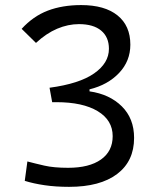

<svg xmlns="http://www.w3.org/2000/svg" viewBox="-20 -723 626 753"><path d="M251 9.8Q198.2 9.8 155 3.4Q111.8 -2.9 77.1 -13.7L87.4 -89.8Q116.7 -82 153.8 -73.5Q190.9 -64.9 247.1 -64.9Q330.1 -64.9 376 -97.4Q421.9 -129.9 421.9 -189Q421.9 -251.5 363.3 -286.9Q304.7 -322.3 201.2 -322.3H184.6L174.3 -378.9Q291 -394.5 349.1 -435.1Q407.2 -475.6 407.2 -531.7Q407.2 -577.6 376.7 -603Q346.2 -628.4 289.6 -628.4Q247.1 -628.4 204.3 -610.4Q161.6 -592.3 121.1 -554.7L64.9 -609.9Q109.9 -659.2 167.2 -681.2Q224.6 -703.1 298.3 -703.1Q390.6 -703.1 440.9 -662.6Q491.2 -622.1 491.2 -547.9Q491.2 -483.4 447 -436.8Q402.8 -390.1 331.1 -372.6V-364.7Q409.7 -353.5 457.8 -305.9Q505.9 -258.3 505.9 -182.1Q505.9 -90.8 439.2 -40.5Q372.6 9.8 251 9.8Z"/></svg>

Font: Cascadia Code PL SemiLight
Style: Regular
Weight: 350
Monospace: yes
Designer: Aaron Bell
Foundry: Saja Typeworks
Version: Version 2404.023; ttfautohint (v1.8.4)